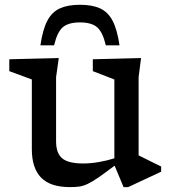

<svg xmlns="http://www.w3.org/2000/svg" viewBox="-20 -754 702 784"><path d="M209 -177Q209 -128.5 234 -107.5Q259 -86.5 319.5 -86.5Q351 -86.5 384.8 -92.5Q418.5 -98.5 447 -107.5V-429.5L359 -463.5V-512L556 -517L546 -439V-119.5L638 -74V-53L503.5 10H484.5L448 -77.5Q407.5 -47 381.8 -29.2Q356 -11.5 338 -3Q320 5.5 303.8 7.8Q287.5 10 266 10Q185 10 147.5 -29Q110 -68 110 -144.5V-429.5L18 -463.5V-512L220 -517L209 -439ZM306.5 -662.5Q259.5 -662.5 236.5 -642.8Q213.5 -623 201 -569H145Q154.5 -634 173.5 -669.8Q192.5 -705.5 225 -720Q257.5 -734.5 306.5 -734.5Q356 -734.5 388.2 -720Q420.5 -705.5 439.5 -669.8Q458.5 -634 468 -569H412Q399.5 -623 376.5 -642.8Q353.5 -662.5 306.5 -662.5Z"/></svg>

Font: Newsreader Caption
Style: Regular
Weight: 400
Designer: Hugues Gentile
Foundry: Production Type
Version: Version 1.001